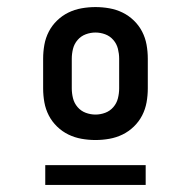

<svg xmlns="http://www.w3.org/2000/svg" viewBox="-20 -713 540 543"><path d="M250 -317Q230 -317 210.5 -320.5Q191 -324 173.5 -332.5Q156 -341 141.5 -355Q127 -369 118 -386.5Q109 -404 105.5 -423.5Q102 -443 102 -463V-547Q102 -567 105.5 -586.5Q109 -606 118 -623.5Q127 -641 141.5 -655Q156 -669 173.5 -677.5Q191 -686 210.5 -689.5Q230 -693 250 -693Q270 -693 289.5 -689.5Q309 -686 326.5 -677.5Q344 -669 358.5 -655Q373 -641 382 -623.5Q391 -606 394.5 -586.5Q398 -567 398 -547V-463Q398 -443 394.5 -423.5Q391 -404 382 -386.5Q373 -369 358.5 -355Q344 -341 326.5 -332.5Q309 -324 289.5 -320.5Q270 -317 250 -317ZM250 -389Q264 -389 277.5 -394Q291 -399 300.5 -410Q310 -421 313.5 -435Q317 -449 317 -463V-547Q317 -561 313.5 -575Q310 -589 300.5 -600Q291 -611 277.5 -616Q264 -621 250 -621Q236 -621 222.5 -616Q209 -611 199.5 -600Q190 -589 186.5 -575Q183 -561 183 -547V-463Q183 -449 186.5 -435Q190 -421 199.5 -410Q209 -399 222.5 -394Q236 -389 250 -389ZM108 -190V-246H392V-190Z"/></svg>

Font: Iosevka Curly Medium
Style: Regular
Weight: 500
Monospace: yes
Designer: Belleve Invis
Foundry: Belleve Invis
Version: Version 22.1.2; ttfautohint (v1.8.4)